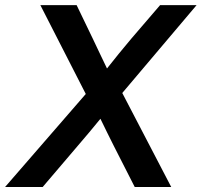

<svg xmlns="http://www.w3.org/2000/svg" viewBox="-55 -748 806 768"><path d="M-34.7 0 288.1 -372.1 106.4 -727.5H251.5L316.4 -592.8Q330.6 -563 344.7 -533.2Q358.9 -503.4 373 -474.1Q396.5 -503.9 420.7 -533.7Q444.8 -563.5 469.7 -592.8L585.4 -727.5H731.4L434.1 -376L629.9 0H483.9L399.9 -165Q386.2 -191.9 373 -219Q359.9 -246.1 346.7 -272.9Q324.7 -246.1 302.2 -219Q279.8 -191.9 256.3 -165L115.7 0Z"/></svg>

Font: Inter Display SemiBold
Style: Italic
Weight: 600
Italic angle: -9.39999°
Designer: Rasmus Andersson
Foundry: rsms
Version: Version 4.000;git-a52131595